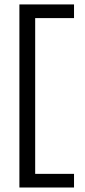

<svg xmlns="http://www.w3.org/2000/svg" viewBox="-20 -772 387 871"><path d="M315.8 -689.9V-751.9H68V78.6H315.8V16.7H139.6V-689.9Z"/></svg>

Font: Diatome
Style: Regular
Weight: 400
Designer: 15.100.17
Foundry: 15.100.17
Version: Version 1.008;Fontself Maker 3.5.8